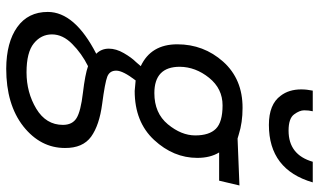

<svg xmlns="http://www.w3.org/2000/svg" viewBox="-220 -550 1006 605"><g transform="rotate(90 282.5 -248.0)"><path d="M340.8 -672.4Q353.5 -654.8 392.1 -654.8Q468.3 -654.8 490.2 -731H555.2Q515.1 -592.8 374 -592.8Q309.1 -592.8 282.2 -629.9Q262.2 -655.8 262.2 -694.8Q262.2 -711.9 266.1 -731H331.1Q328.1 -718.8 328.1 -704.1Q328.1 -689.5 340.8 -672.4ZM273.9 -231.9Q336.9 -231.9 372.1 -274.4Q407.2 -316.9 407.2 -360.8Q407.2 -404.8 386.2 -425.8Q365.2 -446.8 312.5 -446.8Q259.8 -446.8 225.6 -404.3Q191.4 -361.8 190.9 -312Q190.9 -231.9 273.9 -231.9ZM208.5 170.9Q272 170.9 323.2 140.1Q374 109.4 374 56.2Q374 26.4 352.5 13.2Q331.1 0 272.9 -6.8Q214.8 -13.7 189 -22.9Q148.9 -2.9 119.1 26.9Q88.9 56.6 88.9 90.8Q88.9 125 117.2 147.9Q145.5 170.9 208.5 170.9ZM196.8 234.9Q113.8 234.4 65.9 200.2Q18.1 166 18.1 104Q18.1 19 149.9 -48.8Q133.8 -64.9 133.8 -88.4Q133.8 -111.3 147.9 -135.7Q162.1 -160.2 175.8 -173.8L189 -189Q120.1 -221.2 120.1 -304.2Q120.1 -387.2 174.8 -448.7Q230 -510.3 320.8 -509.8Q366.7 -509.8 403.8 -498L417 -494.1L564.9 -500L549.8 -436H460.9Q478 -408.2 478 -367.2Q478 -292 421.4 -231Q364.7 -169.9 267.1 -169.9L233.9 -172.9Q203.1 -132.8 203.1 -111.8Q203.1 -90.8 222.2 -83.5Q241.2 -76.2 308.1 -67.4Q375 -58.6 411.1 -32.7Q447.3 -6.3 446.8 49.8Q446.8 127 378.4 181.2Q309.6 234.9 196.8 234.9Z"/></g></svg>

Font: TitilliumWeb-Italic
Style: Italic
Weight: 400
Italic angle: -13°
Version: Version 1.001;PS 57.000;hotconv 1.0.70;makeotf.lib2.5.55311